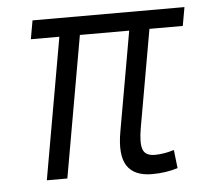

<svg xmlns="http://www.w3.org/2000/svg" viewBox="-44 -564 673 619"><g transform="rotate(-5 293.0 -254.5)"><path d="M424.3 9.8Q366.2 9.8 343.3 -25.4Q320.3 -60.5 334 -136.7L390.6 -457.5H231L150.4 0H84L164.6 -457.5H72.3L83 -517.6H574.7L564 -457.5H456.1L400.4 -141.6Q392.1 -94.2 399.7 -72.8Q407.2 -51.3 438.5 -51.3Q466.3 -51.3 500.5 -61.5L507.3 -2.4Q468.8 9.8 424.3 9.8Z"/></g></svg>

Font: Cascadia Mono Light
Style: Italic
Weight: 300
Italic angle: -10°
Monospace: yes
Designer: Aaron Bell
Foundry: Saja Typeworks
Version: Version 2404.023; ttfautohint (v1.8.4)